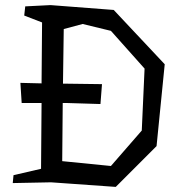

<svg xmlns="http://www.w3.org/2000/svg" viewBox="-20 -725 696 753"><path d="M143 -398 145 -637 75 -664 79 -700 178 -705 426 -686 626 -473 594 -152 434 8 180 -10 30 -7 33 -38 141 -63 143 -321H65L60 -400ZM547 -456 415 -604 304 -631 230 -611 227 -397 380 -395 374 -317 243 -321H226L224 -93L415 -74L536 -213Z"/></svg>

Font: Underdog
Style: Regular
Weight: 400
Designer: Sergey Steblina
Foundry: Sergey Steblina, Jovanny Lemonad
Version: Version 1.001; ttfautohint (v0.9)